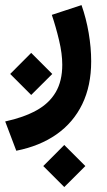

<svg xmlns="http://www.w3.org/2000/svg" viewBox="-41 -329 421 757"><path d="M212.4 242.6 129.6 325.7 212.4 408.5 295.5 325.7ZM82 -120.5 -0.8 -37.4 82 45.4 165.1 -37.4ZM23.2 265.3Q115.9 247 182 200.6Q248.1 154.2 283.3 81.7Q318.5 9.2 318.5 -87.3Q318.5 -141 308.7 -198.8Q298.9 -256.5 280.4 -308.9L163.3 -270.4Q179.4 -222.8 191.9 -170.1Q204.5 -117.4 204.5 -73.8Q204.5 -9.5 178.7 34.5Q152.9 78.5 102.8 106.2Q52.6 134 -20.5 149.9Z"/></svg>

Font: Vazirmatn
Style: Regular
Weight: 400
Designer: Saber Rastikerdar
Foundry: Saber Rastikerdar
Version: Version 33.003;September 2, 2022;FontCreator 14.0.0.2862 64-